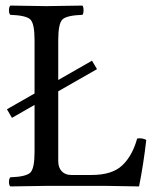

<svg xmlns="http://www.w3.org/2000/svg" viewBox="-20 -667 566 689"><path d="M310.1 -449.2 328.1 -418.9 189 -339.4V-88.9Q189 -65.9 201.4 -52.5Q213.9 -39.1 235.8 -39.1H309.1Q382.3 -39.1 418.7 -73.5Q455.1 -107.9 472.2 -169.9Q489.3 -172.9 504.9 -165Q495.1 -78.1 479 2Q386.7 0 359.9 0H147Q65.9 1 17.1 2Q12.2 -2 12.2 -13.9Q12.2 -25.9 17.1 -30.8Q73.2 -32.7 88.6 -47.4Q104 -62 104 -122.1V-290.5L22.9 -244.1L4.9 -274.9L104 -331.5V-522.9Q104 -583 88.6 -597.4Q73.2 -611.8 17.1 -613.8Q12.2 -617.7 12.2 -629.9Q12.2 -642.1 17.1 -647Q117.2 -645 146 -645Q178.2 -645 275.9 -647Q279.8 -642.1 279.8 -630.1Q279.8 -618.2 275.9 -613.8Q219.7 -611.8 204.3 -597.4Q189 -583 189 -522.9V-379.9Z"/></svg>

Font: Linux Libertine Capitals
Style: Small Caps
Weight: 400
Designer: Philipp H. Poll
Foundry: Philipp H. Poll
Version: Version 5.1.3